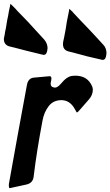

<svg xmlns="http://www.w3.org/2000/svg" viewBox="-78 -979 573 997"><path d="M168 -724V-720Q165 -694 148 -694H146Q145 -695 143 -695.5Q141 -696 139 -696L135 -697Q47 -718 -4 -732L-29 -738Q-58 -746 -58 -777Q-58 -780 -56 -788Q-55 -792 -53.5 -800Q-52 -808 -52 -811Q-46 -837 -44 -854Q-43 -861 -40.5 -875Q-38 -889 -36 -896Q-35 -904 -32 -919.5Q-29 -935 -27 -943V-942L-24 -959Q-20 -956 -14 -950L1 -935Q11 -923 33 -901Q67 -867 107 -822L153 -772L152 -773Q169 -753 169 -728ZM474 -698V-694Q471 -668 455 -668Q450 -668 446 -670L441 -671Q375 -685 302 -706L278 -712Q249 -719 249 -750Q249 -758 250 -762Q251 -766 252.5 -773.5Q254 -781 255 -785Q257 -799 263 -827Q267 -860 279 -916L282 -933L284 -932Q285 -931 287.5 -928Q290 -925 293 -923L300 -917L298 -918L307 -908Q313 -902 323.5 -890.5Q334 -879 339 -874Q353 -860 385 -826Q390 -821 399.5 -810.5Q409 -800 414 -795L459 -746Q475 -729 475 -702ZM185 -544Q185 -526 207 -524Q221 -524 238 -544Q270 -583 298 -585Q303 -586 313 -586Q378 -586 401 -529Q404 -522 404 -513Q404 -486 384 -463L336 -408Q325 -395 321 -395Q320 -395 312 -410Q287 -458 242 -459Q199 -459 175 -428Q151 -397 143 -354Q112 -190 97 -64Q94 -29 60 -21L-18 -4Q-24 -2 -27 -2Q-32 -2 -32 -16V-23Q-17 -109 14.5 -281Q46 -453 62 -539Q69 -574 99 -576L176 -583H181Q189 -583 189 -571Q189 -566 188 -562Q185 -550 185 -544Z"/></svg>

Font: Bangerz Fix
Style: Regular
Weight: 400
Designer: vernon adams
Foundry: Vernon Adams
Version: Version 2.10;December 28, 2023;FontCreator 13.0.0.2683 64-bi